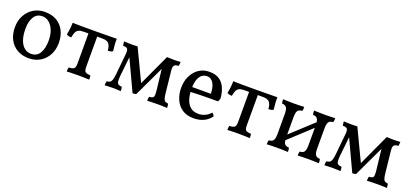

<svg xmlns="http://www.w3.org/2000/svg" viewBox="13 -1158 3951 1859"><g transform="rotate(20 1988.5 -229.0)"><path d="M266 9Q198 9 147 -20.5Q96 -50 68 -103.5Q40 -157 40 -229Q40 -297 69 -351Q98 -405 149 -436Q200 -467 266 -467Q337 -467 387.5 -437Q438 -407 465 -353.5Q492 -300 492 -229Q492 -160 463.5 -106.5Q435 -53 384.5 -22Q334 9 266 9ZM274 -39Q334 -39 363 -88.5Q392 -138 392 -217Q392 -279 373.5 -324.5Q355 -370 324 -394.5Q293 -419 256 -419Q198 -419 169.5 -372Q141 -325 141 -250Q141 -182 157.5 -135Q174 -88 204 -63.5Q234 -39 274 -39Z M658 3Q658 -8 659 -19.5Q660 -31 663 -40Q690 -41 704.5 -46.5Q719 -52 724.5 -65.5Q730 -79 730 -105V-438H820V-105Q820 -79 825 -65.5Q830 -52 844 -46.5Q858 -41 886 -40Q888 -32 889 -20Q890 -8 890 3Q865 2 835.5 1Q806 0 777 0Q757 0 735 0.5Q713 1 693 1.5Q673 2 658 3ZM586 -322Q571 -322 560.5 -324.5Q550 -327 537 -334Q544 -370 547.5 -402.5Q551 -435 551 -460Q570 -459 595 -458.5Q620 -458 648.5 -458Q677 -458 709.5 -458Q742 -458 778 -458Q824 -458 866.5 -458.5Q909 -459 944.5 -459.5Q980 -460 1006 -460Q1004 -434 1006 -404Q1008 -374 1013 -334Q1002 -327 989 -324.5Q976 -322 963 -322Q959 -372 940 -393.5Q921 -415 875 -415H683Q646 -415 627.5 -405Q609 -395 600.5 -374.5Q592 -354 586 -322Z M1329 -17 1173 -351H1183L1160 -137Q1156 -97 1159 -76.5Q1162 -56 1174.5 -48.5Q1187 -41 1210 -40Q1213 -30 1214 -19Q1215 -8 1215 3Q1197 2 1173 1Q1149 0 1130 0Q1112 0 1088 1Q1064 2 1049 3Q1049 -9 1050 -19.5Q1051 -30 1054 -40Q1074 -41 1086.5 -48.5Q1099 -56 1106 -77Q1113 -98 1117 -140L1138 -353Q1142 -394 1130 -406Q1118 -418 1086 -418Q1083 -427 1082 -438.5Q1081 -450 1081 -461Q1095 -460 1107 -459.5Q1119 -459 1130.5 -458.5Q1142 -458 1152 -458Q1160 -458 1168.5 -458Q1177 -458 1186.5 -458.5Q1196 -459 1204.5 -459.5Q1213 -460 1220 -460L1384 -116H1364L1523 -460Q1533 -460 1545.5 -459.5Q1558 -459 1571 -458.5Q1584 -458 1594 -458Q1604 -458 1616 -458.5Q1628 -459 1640 -459.5Q1652 -460 1663 -461Q1663 -450 1662 -438.5Q1661 -427 1658 -418Q1629 -418 1615.5 -405.5Q1602 -393 1606 -350L1630 -125Q1634 -89 1640 -71.5Q1646 -54 1657 -48Q1668 -42 1687 -40Q1690 -31 1691 -19.5Q1692 -8 1692 3Q1683 2 1669.5 1.5Q1656 1 1641 0.5Q1626 0 1612 0Q1598 0 1587 0Q1572 0 1553.5 0.5Q1535 1 1517.5 1.5Q1500 2 1487 3Q1487 -10 1488 -20Q1489 -30 1492 -40Q1514 -41 1525.5 -46.5Q1537 -52 1539.5 -68Q1542 -84 1539 -116L1512 -352H1522L1366 -22Q1358 -19 1349 -18Q1340 -17 1329 -17Z M1965 9Q1894 9 1847 -23Q1800 -55 1776.5 -109.5Q1753 -164 1753 -229Q1753 -293 1778 -347Q1803 -401 1849.5 -434Q1896 -467 1960 -467Q2025 -467 2064.5 -439Q2104 -411 2123.5 -364Q2143 -317 2147 -260Q2143 -240 2132 -226Q2115 -226 2081 -226Q2047 -226 2004 -225.5Q1961 -225 1916 -223.5Q1871 -222 1831 -220V-271H2043Q2043 -337 2019 -378Q1995 -419 1951 -419Q1927 -419 1904 -404.5Q1881 -390 1866 -353Q1851 -316 1851 -250Q1851 -201 1863.5 -154.5Q1876 -108 1907.5 -77.5Q1939 -47 1997 -47Q2030 -47 2062 -61.5Q2094 -76 2119 -105Q2127 -100 2134 -91Q2141 -82 2143 -74Q2109 -29 2064.5 -10Q2020 9 1965 9Z M2313 3Q2313 -8 2314 -19.5Q2315 -31 2318 -40Q2345 -41 2359.5 -46.5Q2374 -52 2379.5 -65.5Q2385 -79 2385 -105V-438H2475V-105Q2475 -79 2480 -65.5Q2485 -52 2499 -46.5Q2513 -41 2541 -40Q2543 -32 2544 -20Q2545 -8 2545 3Q2520 2 2490.5 1Q2461 0 2432 0Q2412 0 2390 0.5Q2368 1 2348 1.5Q2328 2 2313 3ZM2241 -322Q2226 -322 2215.5 -324.5Q2205 -327 2192 -334Q2199 -370 2202.5 -402.5Q2206 -435 2206 -460Q2225 -459 2250 -458.5Q2275 -458 2303.5 -458Q2332 -458 2364.5 -458Q2397 -458 2433 -458Q2479 -458 2521.5 -458.5Q2564 -459 2599.5 -459.5Q2635 -460 2661 -460Q2659 -434 2661 -404Q2663 -374 2668 -334Q2657 -327 2644 -324.5Q2631 -322 2618 -322Q2614 -372 2595 -393.5Q2576 -415 2530 -415H2338Q2301 -415 2282.5 -405Q2264 -395 2255.5 -374.5Q2247 -354 2241 -322Z M3038 3Q3038 -10 3039 -20.5Q3040 -31 3043 -40Q3073 -40 3087.5 -57.5Q3102 -75 3102 -127V-331Q3102 -383 3087.5 -400.5Q3073 -418 3043 -418Q3040 -427 3039 -437.5Q3038 -448 3038 -461Q3060 -460 3088 -459Q3116 -458 3147 -458Q3178 -458 3206 -459Q3234 -460 3256 -461Q3256 -448 3255 -437.5Q3254 -427 3251 -418Q3221 -418 3206.5 -400.5Q3192 -383 3192 -331V-127Q3192 -75 3206.5 -57.5Q3221 -40 3251 -40Q3254 -31 3255 -20.5Q3256 -10 3256 3Q3234 2 3206 1Q3178 0 3147 0Q3116 0 3088 1Q3060 2 3038 3ZM2719 3Q2719 -10 2720 -20.5Q2721 -31 2724 -40Q2754 -40 2768.5 -57.5Q2783 -75 2783 -127V-331Q2783 -383 2768.5 -400.5Q2754 -418 2724 -418Q2721 -427 2720 -437.5Q2719 -448 2719 -461Q2741 -460 2769 -459Q2797 -458 2828 -458Q2859 -458 2887 -459Q2915 -460 2937 -461Q2937 -448 2936 -437.5Q2935 -427 2932 -418Q2902 -418 2887.5 -400.5Q2873 -383 2873 -331V-127Q2873 -75 2887.5 -57.5Q2902 -40 2932 -40Q2935 -31 2936 -20.5Q2937 -10 2937 3Q2915 2 2887 1Q2859 0 2828 0Q2797 0 2769 1Q2741 2 2719 3ZM2855 -77V-137L3123 -384V-325Z M3593 -17 3437 -351H3447L3424 -137Q3420 -97 3423 -76.5Q3426 -56 3438.5 -48.5Q3451 -41 3474 -40Q3477 -30 3478 -19Q3479 -8 3479 3Q3461 2 3437 1Q3413 0 3394 0Q3376 0 3352 1Q3328 2 3313 3Q3313 -9 3314 -19.5Q3315 -30 3318 -40Q3338 -41 3350.5 -48.5Q3363 -56 3370 -77Q3377 -98 3381 -140L3402 -353Q3406 -394 3394 -406Q3382 -418 3350 -418Q3347 -427 3346 -438.5Q3345 -450 3345 -461Q3359 -460 3371 -459.5Q3383 -459 3394.5 -458.5Q3406 -458 3416 -458Q3424 -458 3432.5 -458Q3441 -458 3450.5 -458.5Q3460 -459 3468.5 -459.5Q3477 -460 3484 -460L3648 -116H3628L3787 -460Q3797 -460 3809.5 -459.5Q3822 -459 3835 -458.5Q3848 -458 3858 -458Q3868 -458 3880 -458.5Q3892 -459 3904 -459.5Q3916 -460 3927 -461Q3927 -450 3926 -438.5Q3925 -427 3922 -418Q3893 -418 3879.5 -405.5Q3866 -393 3870 -350L3894 -125Q3898 -89 3904 -71.5Q3910 -54 3921 -48Q3932 -42 3951 -40Q3954 -31 3955 -19.5Q3956 -8 3956 3Q3947 2 3933.5 1.5Q3920 1 3905 0.5Q3890 0 3876 0Q3862 0 3851 0Q3836 0 3817.5 0.5Q3799 1 3781.5 1.5Q3764 2 3751 3Q3751 -10 3752 -20Q3753 -30 3756 -40Q3778 -41 3789.5 -46.5Q3801 -52 3803.5 -68Q3806 -84 3803 -116L3776 -352H3786L3630 -22Q3622 -19 3613 -18Q3604 -17 3593 -17Z"/></g></svg>

Font: Vollkorn
Style: Regular
Weight: 400
Designer: Friedrich Althausen
Foundry: Friedrich Althausen
Version: Version 4.104